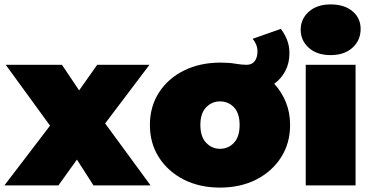

<svg xmlns="http://www.w3.org/2000/svg" viewBox="-29 -841 1683 871"><path d="M-9 0 198 -271 -3 -547H252L330 -431L412 -547H649L448 -281L654 0H395L320 -117L236 0Z M969 10Q876 10 804.5 -26.5Q733 -63 692 -127Q651 -191 651 -274Q651 -357 692 -421Q733 -485 805.5 -521Q878 -557 972 -557Q1010 -557 1039 -552Q1068 -547 1089 -547Q1114 -547 1126.5 -563.5Q1139 -580 1139 -608Q1139 -625 1132.5 -640Q1126 -655 1117 -665L1245 -710Q1262 -688 1273 -660.5Q1284 -633 1284 -599Q1284 -555 1265.5 -519.5Q1247 -484 1215 -461Q1249 -424 1268 -377Q1287 -330 1287 -274Q1287 -191 1246 -127Q1205 -63 1133.5 -26.5Q1062 10 969 10ZM969 -166Q1007 -166 1032.5 -193.5Q1058 -221 1058 -274Q1058 -327 1032.5 -354Q1007 -381 969 -381Q932 -381 906 -354Q880 -327 880 -274Q880 -221 906 -193.5Q932 -166 969 -166Z M1358 0V-547H1584V0ZM1471 -591Q1409 -591 1372 -624Q1335 -657 1335 -706Q1335 -755 1372 -788Q1409 -821 1471 -821Q1533 -821 1570 -790Q1607 -759 1607 -710Q1607 -658 1570 -624.5Q1533 -591 1471 -591Z"/></svg>

Font: Montserrat Black
Style: Regular
Weight: 900
Designer: Julieta Ulanovsky
Foundry: Julieta Ulanovsky
Version: Version 9.000; ttfautohint (v1.8.4.7-5d5b)